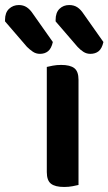

<svg xmlns="http://www.w3.org/2000/svg" viewBox="-118 -736 431 763"><path d="M194 -1Q186 1 170.5 4Q155 7 137 7Q101 7 84.5 -6Q68 -19 68 -52V-470Q76 -472 91.5 -475Q107 -478 125 -478Q161 -478 177.5 -465Q194 -452 194 -419ZM-98 -651V-657Q-98 -686 -82 -701Q-66 -716 -43 -716Q-25 -716 -11.5 -707Q2 -698 13 -681L92 -569Q86 -543 73 -532.5Q60 -522 41 -522Q25 -522 12.5 -530.5Q0 -539 -11 -550ZM103 -651V-657Q103 -686 118.5 -701Q134 -716 157 -716Q176 -716 189.5 -707Q203 -698 214 -681L293 -569Q287 -543 274 -532.5Q261 -522 241 -522Q226 -522 213.5 -530Q201 -538 190 -550Z"/></svg>

Font: Baloo Bhai 2 SemiBold
Style: Regular
Weight: 600
Designer: Supriya Tembe, Noopur Datye and Ek Type
Foundry: Ek Type
Version: Version 1.640;PS 1.000;hotconv 16.6.51;makeotf.lib2.5.65220;